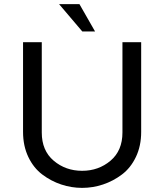

<svg xmlns="http://www.w3.org/2000/svg" viewBox="-20 -903 798 933"><path d="M575 -698H666V-262Q666 -194 640.5 -140.5Q615 -87 572.5 -55Q530 -23 480.5 -6.5Q431 10 379 10Q327 10 277.5 -6.5Q228 -23 185.5 -55Q143 -87 117.5 -140.5Q92 -194 92 -262V-698H183V-259Q183 -171 241 -122Q299 -73 379 -73Q459 -73 517 -122Q575 -171 575 -259ZM267 -883H366L442 -750H380Z"/></svg>

Font: Varela
Style: Regular
Weight: 400
Designer: Joe Prince
Foundry: Joe Prince
Version: Version 1.000